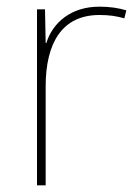

<svg xmlns="http://www.w3.org/2000/svg" viewBox="-20 -556 415 576"><path d="M278 -536C193 -536 138 -488 119 -427H117L115 -528H91V0H117V-297C117 -428 167 -511 278 -511C308 -511 328 -508 353 -501L359 -525C335 -532 310 -536 278 -536Z"/></svg>

Font: Noto Sans Ethiopic Thin
Style: Regular
Weight: 100
Designer: Monotype Design Team
Foundry: Monotype Imaging Inc.
Version: Version 2.102